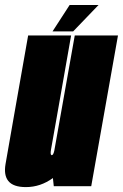

<svg xmlns="http://www.w3.org/2000/svg" viewBox="-51 -741 490 764"><path d="M163 0 159.5 -32.5Q110 3.5 52 3.5Q1.5 3.5 -18 -21Q-36.5 -44 -29 -88Q-13 -179.5 4.5 -279.5L61 -600H232L176 -281.5Q156 -168.5 152 -146Q148.5 -126.5 153.5 -124Q154 -123.5 155 -123.5Q161 -123.5 165 -141L246.5 -600H418.5L312 0ZM158 -616 226 -721H341L240 -616Z"/></svg>

Font: Anybody UltraCondensed Black
Style: Italic
Weight: 900
Width: 1
Italic angle: -10°
Designer: Tyler Finck
Foundry: Etcetera Type Company
Version: Version 1.010; ttfautohint (v1.8.3) -l 8 -r 50 -G 200 -x 14 